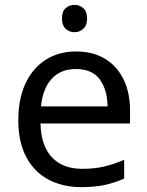

<svg xmlns="http://www.w3.org/2000/svg" viewBox="-20 -757 604 787"><path d="M292 -546Q361 -546 410.5 -516Q460 -486 486.5 -431.5Q513 -377 513 -304V-251H146Q148 -160 192.5 -112.5Q237 -65 317 -65Q368 -65 407.5 -74.5Q447 -84 489 -102V-25Q448 -7 408 1.5Q368 10 313 10Q237 10 178.5 -21Q120 -52 87.5 -113.5Q55 -175 55 -264Q55 -352 84.5 -415Q114 -478 167.5 -512Q221 -546 292 -546ZM291 -474Q228 -474 191.5 -433.5Q155 -393 148 -321H421Q420 -389 389 -431.5Q358 -474 291 -474ZM286 -737Q306 -737 321.5 -723.5Q337 -710 337 -681Q337 -653 321.5 -639Q306 -625 286 -625Q264 -625 249 -639Q234 -653 234 -681Q234 -710 249 -723.5Q264 -737 286 -737Z"/></svg>

Font: Noto Sans Lao
Style: Regular
Weight: 400
Designer: Monotype Design Team
Foundry: Monotype Imaging Inc.
Version: Version 2.003; ttfautohint (v1.8.4.7-5d5b)